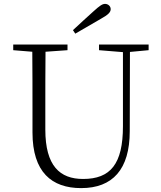

<svg xmlns="http://www.w3.org/2000/svg" viewBox="-20 -952 828 987"><path d="M355 -797 367 -779C411 -804 455 -830 498 -855C536 -876 549 -889 549 -905C549 -920 536 -932 520 -932C506 -932 492 -922 462 -895C429 -865 391 -831 355 -797ZM489 -694 612 -684V-303C612 -109 548 -32 407 -32C288 -32 213 -99 213 -286V-387C213 -489 213 -588 214 -686L327 -694V-723H48V-694L146 -686C147 -587 147 -488 147 -387V-271C147 -67 246 15 397 15C559 15 647 -81 647 -278L648 -685L744 -694V-723H489Z"/></svg>

Font: Noto Serif CJK HK ExtraLight
Style: Regular
Weight: 200
Designer: Ryoko NISHIZUKA 西塚涼子 (kana & ideographs); Frank Grießhammer (Latin, Greek & Cyrillic); Wenlong ZHANG 张文龙 (bopomofo); San
Foundry: Adobe
Version: Version 2.001;hotconv 1.1.0;makeotfexe 2.6.0